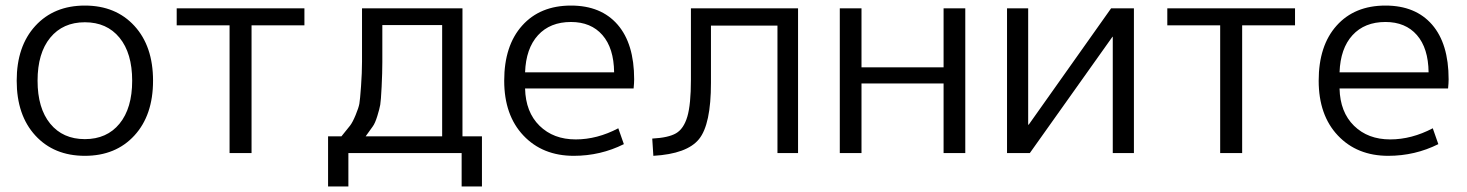

<svg xmlns="http://www.w3.org/2000/svg" viewBox="-20 -550 5271 690"><path d="M409.5 -414.5Q364 -470 285 -470Q206 -470 160.5 -414.5Q115 -359 115 -260Q115 -161 160.5 -105.5Q206 -50 285 -50Q364 -50 409.5 -105.5Q455 -161 455 -260Q455 -359 409.5 -414.5ZM463 -63Q396 10 285 10Q174 10 107 -63Q40 -136 40 -260Q40 -384 107 -457Q174 -530 285 -530Q396 -530 463 -457Q530 -384 530 -260Q530 -136 463 -63Z M1074 -459H884V0H805V-459H615V-520H1074Z M1294 -60H1569V-460H1354Q1354 -365 1354 -327Q1354 -289 1351.5 -238.5Q1349 -188 1346.5 -173.5Q1344 -159 1336 -133Q1328 -107 1319.5 -95.5Q1311 -84 1294 -60ZM1207 -60Q1229 -87 1238 -98.5Q1247 -110 1258 -136.5Q1269 -163 1271.5 -177.5Q1274 -192 1277.5 -240.5Q1281 -289 1281 -328.5Q1281 -368 1281 -460V-520H1642V-60H1712V120H1639V0H1232V120H1159V-60Z M1867 -290H2187Q2186 -377 2145 -424Q2104 -471 2032 -471Q1957 -471 1913.5 -423.5Q1870 -376 1867 -290ZM1867 -232Q1869 -147 1919 -98Q1969 -49 2049 -49Q2126 -49 2202 -89L2222 -32Q2138 10 2042 10Q1930 10 1861 -63Q1792 -136 1792 -260Q1792 -386 1856.5 -458Q1921 -530 2032 -530Q2140 -530 2199.5 -461.5Q2259 -393 2259 -265Q2259 -252 2257 -232Z M2463 -264V-520H2848V0H2774V-458H2535V-252Q2535 -103 2492 -50Q2449 3 2328 10L2324 -52Q2382 -55 2409.5 -71Q2437 -87 2450 -130.5Q2463 -174 2463 -264Z M3076 -250V0H2998V-520H3076V-308H3371V-520H3449V0H3371V-250Z M3675 -102H3677L3973 -520H4055V0H3979V-418H3978L3681 0H3599V-520H3675Z M4634 -459H4444V0H4365V-459H4175V-520H4634Z M4794 -290H5114Q5113 -377 5072 -424Q5031 -471 4959 -471Q4884 -471 4840.5 -423.5Q4797 -376 4794 -290ZM4794 -232Q4796 -147 4846 -98Q4896 -49 4976 -49Q5053 -49 5129 -89L5149 -32Q5065 10 4969 10Q4857 10 4788 -63Q4719 -136 4719 -260Q4719 -386 4783.5 -458Q4848 -530 4959 -530Q5067 -530 5126.5 -461.5Q5186 -393 5186 -265Q5186 -252 5184 -232Z"/></svg>

Font: M PLUS 1p
Style: Regular
Weight: 400
Version: Version 1.062